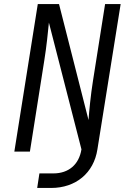

<svg xmlns="http://www.w3.org/2000/svg" viewBox="-20 -750 640 950"><path d="M164 180H233C355 180 444 106 462 -11L577 -730H500L440 -350C429 -282 421 -199 418 -156L272 -730H167L51 0H128L199 -450C210 -517 218 -597 222 -638L383 -11C371 64 320 108 244 108H175Z"/></svg>

Font: JetBrains Mono Light
Style: Italic
Weight: 336
Italic angle: -9°
Monospace: yes
Designer: Philipp Nurullin, Konstantin Bulenkov
Foundry: JetBrains
Version: Version 2.305